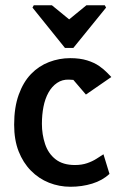

<svg xmlns="http://www.w3.org/2000/svg" viewBox="-20 -709 463 733"><path d="M109 -689H178L244 -635L310 -689H380L385 -680L260 -526H228L104 -680ZM249 4Q206 4 167 -11.5Q128 -27 98 -57.5Q68 -88 51 -131.5Q34 -175 34 -233Q34 -299 51.5 -347.5Q69 -396 98.5 -426.5Q128 -457 167 -472Q206 -487 248 -487Q285 -487 312.5 -478.5Q340 -470 358.5 -457Q377 -444 388.5 -432Q400 -420 405 -415L308 -348L260 -404L243 -405Q218 -406 198 -392.5Q178 -379 165 -355.5Q152 -332 146 -301.5Q140 -271 140 -236Q140 -196 152 -159.5Q164 -123 192 -101Q220 -79 266 -79Q292 -79 312.5 -86Q333 -93 348.5 -103Q364 -113 375 -120L398 -45Q371 -20 332 -8Q293 4 249 4Z"/></svg>

Font: Kreon Light Medium
Style: Regular
Weight: 500
Version: Version 2.002